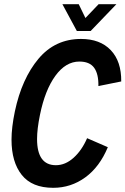

<svg xmlns="http://www.w3.org/2000/svg" viewBox="-20 -887 599 917"><path d="M35 -220Q35 -278 51 -355Q84 -511 163.5 -606Q243 -701 367 -701Q458 -701 509 -647.5Q560 -594 559 -498L450 -476Q451 -534 429.5 -563.5Q408 -593 359 -593Q294 -593 244.5 -525Q195 -457 171 -339Q157 -271 157 -223Q157 -98 247 -98Q292 -98 331.5 -133.5Q371 -169 396 -227L495 -184Q456 -90 387.5 -40Q319 10 234 10Q133 10 84 -51.5Q35 -113 35 -220ZM278 -867H356L388 -801L451 -867H536L413 -739H347Z"/></svg>

Font: Decalotype SemiBold Italic
Style: Regular
Weight: 600
Italic angle: -12°
Designer: Alfredo Marco Pradil
Foundry: Alfredo Marco Pradil
Version: Version 1.0